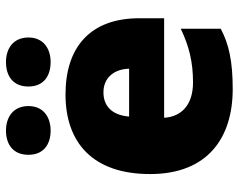

<svg xmlns="http://www.w3.org/2000/svg" viewBox="-100 -708 817 658"><g transform="rotate(-90 309.0 -378.5)"><path d="M108 -690C108 -638 144 -614 191 -614C236 -614 275 -638 275 -690C275 -743 236 -767 191 -767C144 -767 108 -743 108 -690ZM342 -690C342 -638 378 -614 426 -614C471 -614 510 -638 510 -690C510 -743 471 -767 426 -767C378 -767 342 -743 342 -690ZM315 -563C152 -563 42 -472 42 -273C42 -76 166 10 333 10C429 10 487 -3 540 -31V-168C479 -139 425 -126 356 -126C278 -126 238 -167 235 -225H576V-310C576 -479 476 -563 315 -563ZM322 -433C374 -433 402 -394 403 -345H239C244 -406 277 -433 322 -433Z"/></g></svg>

Font: Noto Sans Lao UI Blk
Style: Regular
Weight: 900
Designer: Monotype Design Team
Foundry: Monotype Imaging Inc.
Version: Version 2.000